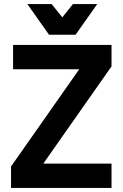

<svg xmlns="http://www.w3.org/2000/svg" viewBox="-20 -920 600 940"><path d="M34 -105 368 -581H44V-700H526V-595L192 -119H526V0H34ZM114 -900H233L285 -835L337 -900H456L350 -750H220Z"/></svg>

Font: Golos UI
Style: Bold
Weight: 700
Designer: A.Korolkova, Vitaly Kuzmin
Foundry: ParaType Ltd
Version: Version 2.000